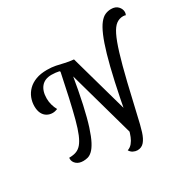

<svg xmlns="http://www.w3.org/2000/svg" viewBox="-211 -1053 1410 1413"><g transform="rotate(-30 494.5 -346.0)"><path d="M671 0 610 -78Q641 -246 668 -368Q695 -490 719.5 -574.5Q744 -659 767 -712.5Q790 -766 813 -795Q836 -824 860 -834.5Q884 -845 911 -845Q948 -845 968.5 -823.5Q989 -802 989 -775Q989 -763 983 -751Q979 -753 973 -754Q967 -755 961 -755Q929 -755 903 -736Q877 -717 853.5 -669.5Q830 -622 804 -537Q778 -452 746 -320Q714 -188 671 0ZM561 153Q544 153 526 144Q508 135 498 117Q522 109 538.5 89Q555 69 565 43.5Q575 18 582 -7.5Q589 -33 593 -52L682 -51Q670 9 655.5 55Q641 101 619 127Q597 153 561 153ZM177 22Q140 22 118.5 3Q97 -16 97 -42Q97 -44 97.5 -46.5Q98 -49 98 -51Q132 -51 157.5 -60Q183 -69 203 -92.5Q223 -116 241 -159Q259 -202 277 -269.5Q295 -337 316.5 -433Q338 -529 365 -660L427 -582Q403 -438 380.5 -336.5Q358 -235 336.5 -168.5Q315 -102 294.5 -63.5Q274 -25 254 -6.5Q234 12 215 17Q196 22 177 22ZM158 -397Q132 -397 110.5 -409.5Q89 -422 77 -446.5Q65 -471 65 -507Q65 -543 78 -576.5Q91 -610 117.5 -636.5Q144 -663 184 -678Q224 -693 278 -693Q319 -693 351 -686.5Q383 -680 415.5 -672Q448 -664 490 -660L441 -613L359 -631L354 -638Q340 -641 323.5 -643Q307 -645 290 -645Q232 -645 202 -609.5Q172 -574 172 -511Q172 -483 179.5 -456Q187 -429 200 -406Q190 -402 179.5 -399.5Q169 -397 158 -397ZM584 25 422 -555 367 -660H490L638 -132L671 0Z"/></g></svg>

Font: Sansita Swashed Light
Style: Regular
Weight: 300
Designer: Pablo Cosgaya
Foundry: Omnibus-Type
Version: Version 1.003